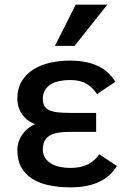

<svg xmlns="http://www.w3.org/2000/svg" viewBox="-20 -786 554 821"><path d="M480 -76.2Q466.8 -55.2 448.7 -38.3Q430.7 -21.5 406.2 -9.5Q381.8 2.4 350.8 8.8Q319.8 15.1 280.8 15.1Q231.4 15.1 189.7 6.3Q147.9 -2.4 117.9 -21.5Q87.9 -40.5 71 -70.6Q54.2 -100.6 54.2 -143.1Q54.2 -163.6 60.5 -181.6Q66.9 -199.7 77.6 -214.1Q88.4 -228.5 102.1 -239Q115.7 -249.5 129.9 -254.9Q114.3 -260.7 100.3 -271Q86.4 -281.2 76.2 -295.2Q65.9 -309.1 60.1 -326.4Q54.2 -343.8 54.2 -363.8Q54.2 -407.7 73 -438.7Q91.8 -469.7 123 -489.3Q154.3 -508.8 194.8 -517.8Q235.4 -526.9 278.8 -526.9Q419.4 -526.9 473.1 -436L395 -383.8Q375.5 -412.6 349.1 -428.2Q322.8 -443.8 279.8 -443.8Q256.3 -443.8 235.4 -439.7Q214.4 -435.5 198.2 -426Q182.1 -416.5 172.6 -400.9Q163.1 -385.3 163.1 -362.8Q163.1 -342.8 171.1 -331.1Q179.2 -319.3 194.6 -313.2Q210 -307.1 232.2 -305.2Q254.4 -303.2 282.2 -303.2H391.1V-222.2H276.9Q215.3 -222.2 189.2 -204.1Q163.1 -186 163.1 -147Q163.1 -126 173.1 -110.8Q183.1 -95.7 199.5 -86.2Q215.8 -76.7 236.8 -72.3Q257.8 -67.9 279.8 -67.9Q323.7 -67.9 353.3 -81.8Q382.8 -95.7 404.8 -126ZM298.8 -589.8H214.8L303.7 -766.1H439Z"/></svg>

Font: Clear Sans Medium
Style: Regular
Weight: 500
Foundry: Intel Corporation
Version: Version 1.00